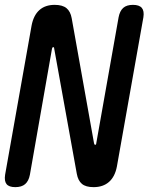

<svg xmlns="http://www.w3.org/2000/svg" viewBox="-21 -760 641 790"><path d="M109 -655Q117 -697 141 -718.5Q165 -740 204 -740Q236 -740 252.5 -726.5Q269 -713 274 -685L366 -170L368 -166Q368 -164 370 -164Q372 -164 373.5 -165.5Q375 -167 375 -170L467 -689Q472 -715 486 -727.5Q500 -740 526 -740Q552 -740 562.5 -727.5Q573 -715 569 -689L460 -75Q452 -33 427.5 -11.5Q403 10 364 10Q332 10 316 -3.5Q300 -17 295 -45L202 -560Q202 -563 201 -564.5Q200 -566 198 -566Q196 -566 195 -564.5Q194 -563 193 -560L102 -41Q97 -15 82.5 -2.5Q68 10 42 10Q16 10 6 -2.5Q-4 -15 0 -41Z"/></svg>

Font: Maple Mono NL Medium
Style: Italic
Weight: 500
Italic angle: -10°
Monospace: yes
Designer: subframe7536
Version: Version 7.000